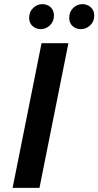

<svg xmlns="http://www.w3.org/2000/svg" viewBox="-20 -909 476 929"><path d="M41 0 181 -700H311L171 0ZM371 -768Q347 -768 331 -783Q315 -798 315 -822Q315 -852 334 -870.5Q353 -889 379 -889Q402 -889 419 -874Q436 -859 436 -834Q436 -805 416.5 -786.5Q397 -768 371 -768ZM178 -768Q154 -768 137.5 -783Q121 -798 121 -822Q121 -852 140.5 -870.5Q160 -889 184 -889Q209 -889 225 -874Q241 -859 241 -834Q241 -805 221.5 -786.5Q202 -768 178 -768Z"/></svg>

Font: Montserrat Thin SemiBold
Style: Italic
Weight: 600
Italic angle: -11.3°
Version: Version 9.000